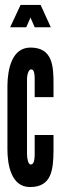

<svg xmlns="http://www.w3.org/2000/svg" viewBox="-20 -747 259 775"><path d="M63 -727 21 -637H86L103 -676L120 -637H185L144 -727ZM89 -427C89 -447 96 -467 105 -467C114 -467 120 -460 120 -427V-355H196V-408C196 -479 193 -555 103 -555C27 -555 11 -466 10 -403V-144C10 -87 23 8 101 8C189 8 195 -62 196 -139V-202H120V-126C120 -93 114 -83 104 -83C94 -83 89 -106 89 -126Z"/></svg>

Font: League Gothic Condensed
Style: Regular
Weight: 400
Width: 3
Designer: Tyler Finck
Foundry: The League of Moveable Type
Version: Version 1.001;PS 001.001;hotconv 1.0.56;makeotf.lib2.0.21325